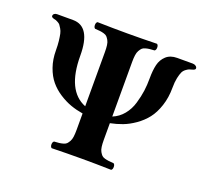

<svg xmlns="http://www.w3.org/2000/svg" viewBox="-113 -787 1010 929"><g transform="rotate(20 392.0 -322.5)"><path d="M321.8 -522.9Q321.8 -543.5 319.8 -558.1Q317.9 -572.8 312.3 -582.5Q306.6 -592.3 301.3 -597.9Q295.9 -603.5 284.7 -606.7Q273.4 -609.9 264.4 -610.8Q255.4 -611.8 238.8 -612.8Q231.4 -617.2 231.4 -629.9Q231.4 -642.6 238.8 -647Q318.8 -645 393.1 -645Q464.8 -645 544.9 -647Q552.2 -642.6 552.2 -629.9Q552.2 -617.2 544.9 -612.8Q528.3 -611.8 519.3 -610.8Q510.3 -609.9 499 -606.7Q487.8 -603.5 482.4 -597.9Q477.1 -592.3 471.4 -582.5Q465.8 -572.8 463.9 -558.1Q461.9 -543.5 461.9 -522.9V-242.2Q494.6 -255.4 517.1 -283Q539.6 -310.5 550 -346.2Q560.5 -381.8 564.7 -412.8Q568.8 -443.8 568.8 -477.1Q568.8 -519.5 575.9 -548.6Q583 -577.6 604 -596.9Q625 -616.2 660.2 -616.2H740.2Q749.5 -616.2 756.3 -611.3Q763.2 -606.4 763.2 -599.1Q763.2 -591.8 748 -587.9Q737.3 -585 732.9 -583.5Q728.5 -582 718 -574.5Q707.5 -566.9 702.4 -555.9Q697.3 -544.9 692.6 -523.7Q688 -502.4 688 -473.1Q688 -421.9 673.8 -379.2Q659.7 -336.4 637.5 -308.1Q615.2 -279.8 584.5 -258.3Q553.7 -236.8 523.9 -225.6Q494.1 -214.4 461.9 -208V-122.1Q461.9 -101.6 463.9 -86.9Q465.8 -72.3 471.4 -62.5Q477.1 -52.7 482.4 -47.1Q487.8 -41.5 499 -38.3Q510.3 -35.2 519.3 -34.2Q528.3 -33.2 544.9 -32.2Q552.2 -27.8 552.2 -15.1Q552.2 -2.4 544.9 2Q464.8 0 393.1 0Q318.8 0 238.8 2Q231.4 -2.4 231.4 -15.1Q231.4 -27.8 238.8 -32.2Q255.4 -33.2 264.4 -34.2Q273.4 -35.2 284.7 -38.3Q295.9 -41.5 301.3 -47.1Q306.6 -52.7 312.3 -62.5Q317.9 -72.3 319.8 -86.9Q321.8 -101.6 321.8 -122.1V-207Q288.6 -212.4 258.3 -223.1Q228 -233.9 197.8 -253.4Q167.5 -272.9 145.5 -299.3Q123.5 -325.7 109.9 -364.5Q96.2 -403.3 96.2 -450.2Q96.2 -476.6 93.8 -497.8Q91.3 -519 88.4 -532.7Q85.4 -546.4 78.9 -557.1Q72.3 -567.9 68.6 -572.8Q64.9 -577.6 56.6 -582Q48.3 -586.4 45.9 -587.2Q43.5 -587.9 35.2 -589.8Q22 -593.3 22 -600.1Q22 -607.4 27.6 -611.8Q33.2 -616.2 42 -616.2H124Q215.8 -616.2 215.8 -465.8Q215.8 -286.1 321.8 -244.1Z"/></g></svg>

Font: Common Serif
Style: Bold
Weight: 700
Designer: Philipp H. Poll, Khaled Hosny
Foundry: Stefan Peev, Context Ltd.
Version: Version 1.026